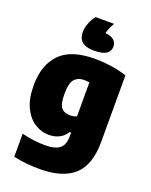

<svg xmlns="http://www.w3.org/2000/svg" viewBox="-186 -909 971 1236"><g transform="rotate(20 300.0 -291.0)"><path d="M242.5 230Q201 230 154.2 225.8Q107.5 221.5 63.5 211V53.5Q105.5 64 146.2 69Q187 74 224.5 74Q291.5 74 322.8 49.2Q354 24.5 354 -34V-60H344.5Q304.5 3 222 3Q171.5 3 126 -25.8Q80.5 -54.5 52 -113.8Q23.5 -173 23.5 -264.5Q23.5 -404 98.8 -481.5Q174 -559 337 -559Q391 -559 450 -550.5Q509 -542 556.5 -525.5V-71.5Q556.5 87.5 478.5 158.8Q400.5 230 242.5 230ZM308 -162Q334 -162 354 -171V-404Q346 -405 336.8 -406Q327.5 -407 318.5 -407Q275.5 -407 252 -380.2Q228.5 -353.5 228.5 -282Q228.5 -210.5 248.2 -186.2Q268 -162 308 -162ZM312 -606Q254.5 -606 228.8 -629Q203 -652 203 -693.5Q203 -723.5 216 -756.8Q229 -790 248 -812.5H374.5Q349.5 -767 343 -738Q384.5 -733 402.8 -716Q421 -699 421 -672.5Q421 -641.5 395.2 -623.8Q369.5 -606 312 -606Z"/></g></svg>

Font: Encode Sans Semi Condensed Black
Style: Regular
Weight: 900
Width: 4
Designer: Multiple Designers
Foundry: Impallari Type
Version: Version 3.000; ttfautohint (v1.8.3) -l 8 -r 50 -G 200 -x 14 